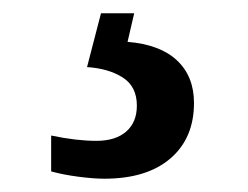

<svg xmlns="http://www.w3.org/2000/svg" viewBox="-20 -29 373 289"><path d="M137 240Q121 240 98 237Q75 234 57 229V175Q95 183 125 183Q154 183 170 169Q186 155 186 130Q186 101 164.5 87.5Q143 74 111 72L132 -9H182L172 34Q221 38 246.5 62Q272 86 272 126Q272 179 236.5 209.5Q201 240 137 240Z"/></svg>

Font: Noto Serif Khojki Medium
Style: Regular
Weight: 500
Version: Version 2.003